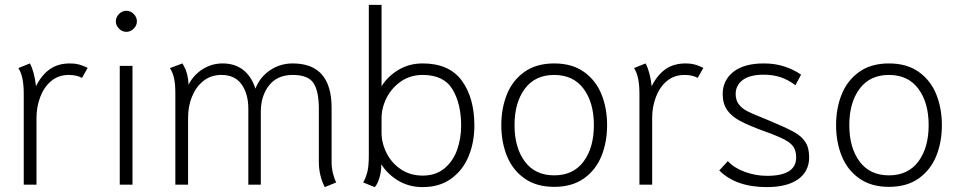

<svg xmlns="http://www.w3.org/2000/svg" viewBox="-20 -754 3921 784"><path d="M77 -372Q77 -443 55 -476L102 -495Q120 -463 127 -402Q150 -448 183.5 -471.5Q217 -495 266 -495Q286 -495 301.5 -491Q317 -487 338 -477L315 -436Q293 -448 261 -448Q219 -448 189.5 -423.5Q160 -399 144.5 -358.5Q129 -318 129 -273V0H77Z M453 -667Q453 -684 466 -697Q479 -710 496 -710Q513 -710 526 -697Q539 -684 539 -667Q539 -650 526 -637Q513 -624 496 -624Q479 -624 466 -637Q453 -650 453 -667ZM469 -485H521V0H469Z M1282 -92V-309Q1282 -382 1260 -415Q1238 -448 1175 -448Q1112 -448 1078.5 -405Q1045 -362 1045 -298V0H994V-309Q994 -371 966.5 -409.5Q939 -448 884 -448Q841 -448 810.5 -423.5Q780 -399 764 -359.5Q748 -320 748 -274V0H696V-373Q696 -412 690.5 -435.5Q685 -459 674 -476L725 -495Q726 -492 732.5 -481Q739 -470 744 -451Q749 -432 750 -408Q770 -448 807.5 -471.5Q845 -495 889 -495Q939 -495 973 -468.5Q1007 -442 1023 -392Q1041 -439 1082.5 -467Q1124 -495 1175 -495Q1334 -495 1334 -314V-92Q1334 -69 1339.5 -46.5Q1345 -24 1353 -9L1306 10Q1282 -38 1282 -92Z M1463 -9Q1474 -28 1480 -52Q1486 -76 1486 -120V-734H1538V-402Q1564 -443 1607.5 -469Q1651 -495 1706 -495Q1814 -495 1865.5 -425Q1917 -355 1917 -241Q1917 -173 1893.5 -116Q1870 -59 1822.5 -24.5Q1775 10 1706 10Q1651 10 1607.5 -15.5Q1564 -41 1537 -83Q1537 -52 1528.5 -25.5Q1520 1 1510 10ZM1863 -241Q1863 -331 1827.5 -389.5Q1792 -448 1706 -448Q1656 -448 1618 -422Q1580 -396 1559 -355Q1538 -314 1538 -271V-213Q1538 -169 1559 -128Q1580 -87 1618 -62Q1656 -37 1706 -37Q1760 -37 1795.5 -67Q1831 -97 1847 -143.5Q1863 -190 1863 -241Z M2027 -243Q2027 -312 2050 -369Q2073 -426 2121.5 -460.5Q2170 -495 2243 -495Q2316 -495 2364.5 -460.5Q2413 -426 2436 -369Q2459 -312 2459 -243Q2459 -174 2436 -117Q2413 -60 2364.5 -25.5Q2316 9 2243 9Q2170 9 2121.5 -25.5Q2073 -60 2050 -117Q2027 -174 2027 -243ZM2405 -243Q2405 -335 2363 -391.5Q2321 -448 2243 -448Q2165 -448 2123 -391.5Q2081 -335 2081 -243Q2081 -151 2123 -94.5Q2165 -38 2243 -38Q2321 -38 2363 -94.5Q2405 -151 2405 -243Z M2591 -372Q2591 -443 2569 -476L2616 -495Q2634 -463 2641 -402Q2664 -448 2697.5 -471.5Q2731 -495 2780 -495Q2800 -495 2815.5 -491Q2831 -487 2852 -477L2829 -436Q2807 -448 2775 -448Q2733 -448 2703.5 -423.5Q2674 -399 2658.5 -358.5Q2643 -318 2643 -273V0H2591Z M2917 -58 2952 -96Q2978 -68 3022 -52Q3066 -36 3112 -36Q3231 -36 3231 -111Q3231 -137 3220.5 -153.5Q3210 -170 3182.5 -184.5Q3155 -199 3096 -220Q3036 -242 3001.5 -260.5Q2967 -279 2949 -305Q2931 -331 2931 -370Q2931 -426 2974.5 -460.5Q3018 -495 3099 -495Q3147 -495 3186 -481.5Q3225 -468 3251 -449L3228 -406Q3199 -428 3168 -438.5Q3137 -449 3098 -449Q3042 -449 3013 -427.5Q2984 -406 2984 -370Q2984 -345 2996.5 -328.5Q3009 -312 3029.5 -301Q3050 -290 3091 -274L3120 -262Q3187 -234 3219.5 -216.5Q3252 -199 3268 -175Q3284 -151 3284 -112Q3284 -54 3239 -22Q3194 10 3111 10Q2985 10 2917 -58Z M3394 -243Q3394 -312 3417 -369Q3440 -426 3488.5 -460.5Q3537 -495 3610 -495Q3683 -495 3731.5 -460.5Q3780 -426 3803 -369Q3826 -312 3826 -243Q3826 -174 3803 -117Q3780 -60 3731.5 -25.5Q3683 9 3610 9Q3537 9 3488.5 -25.5Q3440 -60 3417 -117Q3394 -174 3394 -243ZM3772 -243Q3772 -335 3730 -391.5Q3688 -448 3610 -448Q3532 -448 3490 -391.5Q3448 -335 3448 -243Q3448 -151 3490 -94.5Q3532 -38 3610 -38Q3688 -38 3730 -94.5Q3772 -151 3772 -243Z"/></svg>

Font: Niramit ExtraLight
Style: Regular
Weight: 200
Designer: Katatrad Aksorn Co.,Ltd.
Foundry: Cadson Demak Co.,Ltd.
Version: Version 1.000; ttfautohint (v1.6)